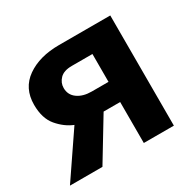

<svg xmlns="http://www.w3.org/2000/svg" viewBox="-124 -685 841 824"><g transform="rotate(-30 296.5 -273.0)"><path d="M161 0H0L147 -216Q105 -233 72.5 -271.5Q40 -310 40 -377Q40 -459 102 -502.5Q164 -546 261 -546H515V0H366V-203H284ZM186 -376Q186 -342 213 -322.5Q240 -303 283 -303H366V-441H264Q224 -441 205 -421.5Q186 -402 186 -376Z"/></g></svg>

Font: RS Noto Sans
Style: Bold
Weight: 700
Designer: Monotype Design Team
Foundry: Monotype Imaging Inc.
Version: Version 3.10